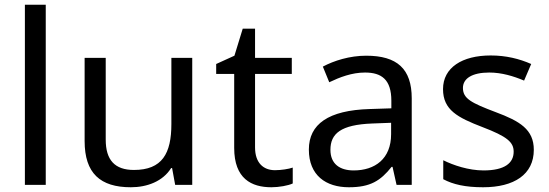

<svg xmlns="http://www.w3.org/2000/svg" viewBox="-20 -846 2317 810"><path d="M173 -66V-826H85V-66Z M791 -602H703V-323C703 -198 664 -129 545 -129C464 -129 426 -171 426 -257V-602H337V-251C337 -115 403 -56 532 -56C601 -56 667 -81 702 -137H706L719 -66H791Z M1140 -128C1091 -128 1056 -159 1056 -224V-534H1211V-602H1056V-725H1004L969 -611L892 -576V-534H968V-222C968 -92 1041 -56 1125 -56C1157 -56 1196 -63 1215 -72V-139C1198 -133 1166 -128 1140 -128Z M1525 -611C1455 -611 1389 -590 1342 -565L1369 -499C1413 -520 1464 -540 1520 -540C1590 -540 1631 -510 1631 -421V-389L1540 -386C1365 -381 1283 -322 1283 -215C1283 -106 1355 -56 1452 -56C1542 -56 1585 -83 1632 -142H1636L1653 -66H1717V-431C1717 -556 1655 -611 1525 -611ZM1551 -325 1630 -328V-280C1630 -176 1562 -127 1472 -127C1414 -127 1374 -154 1374 -214C1374 -282 1417 -320 1551 -325Z M2232 -214C2232 -300 2173 -335 2071 -373C1968 -412 1933 -430 1933 -475C1933 -515 1972 -540 2044 -540C2096 -540 2146 -525 2191 -506L2221 -576C2171 -598 2115 -612 2050 -612C1930 -612 1849 -561 1849 -470C1849 -382 1911 -350 2015 -310C2120 -270 2147 -246 2147 -206C2147 -158 2109 -127 2020 -127C1957 -127 1892 -149 1850 -170V-90C1891 -68 1943 -56 2018 -56C2149 -56 2232 -110 2232 -214Z"/></svg>

Font: Noto Sans Malayalam UI
Style: Regular
Weight: 400
Designer: Jelle Bosma - Monotype Design Team
Foundry: Monotype Imaging Inc.
Version: Version 2.104